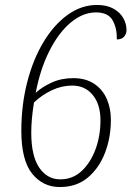

<svg xmlns="http://www.w3.org/2000/svg" viewBox="-20 -744 530 774"><path d="M221 10Q153 10 109.5 -44Q66 -98 66 -217Q66 -320 89.5 -412Q113 -504 155 -574Q197 -644 252.5 -684Q308 -724 371 -724Q411 -724 437.5 -709Q464 -694 477 -671Q490 -648 490 -623Q490 -608 480.5 -596.5Q471 -585 451 -585Q452 -630 434 -662Q416 -694 367 -694Q314 -694 265 -653Q216 -612 179 -538.5Q142 -465 124 -370Q149 -393 188 -411Q227 -429 275 -429Q326 -429 360 -406Q394 -383 410.5 -345Q427 -307 427 -261Q427 -190 403.5 -128.5Q380 -67 334.5 -28.5Q289 10 221 10ZM223 -21Q273 -21 309 -54.5Q345 -88 365 -142Q385 -196 385 -259Q385 -323 354 -361Q323 -399 271 -399Q229 -399 189.5 -380.5Q150 -362 117 -331Q111 -294 108.5 -264Q106 -234 106 -209Q106 -116 138 -68.5Q170 -21 223 -21Z"/></svg>

Font: Noto Serif SemiCondensed ExtraLight
Style: Italic
Weight: 200
Width: 4
Italic angle: -12°
Designer: Monotype Design Team
Foundry: Monotype Imaging Inc.
Version: Version 2.013